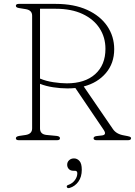

<svg xmlns="http://www.w3.org/2000/svg" viewBox="-20 -720 693 986"><path d="M566.5 -467.5Q566.5 -395 523.8 -344.8Q481 -294.5 410 -276L560 -57Q577.5 -31 617.5 -24.5Q640 -20.5 646.5 -18Q653 -15.5 653 -10Q653 0 637 0H476Q460.5 0 460.5 -10Q460.5 -19.5 477.5 -21.5L504 -24.5Q529.5 -27.5 512.5 -53L367 -268Q347 -266 326 -266Q290.5 -266 253 -271.8Q215.5 -277.5 185.5 -289.5V-60.5Q185.5 -30.5 218.5 -27L271 -22Q288 -20 288 -10Q288 0 273 0H76.5Q61.5 0 61.5 -10Q61.5 -19 78.5 -22L112.5 -27Q145 -32.5 145 -60.5V-639.5Q145 -667.5 112.5 -673L78.5 -678.5Q61.5 -681 61.5 -690Q61.5 -700 76.5 -700H266Q360.5 -700 427.8 -669.2Q495 -638.5 530.8 -585.8Q566.5 -533 566.5 -467.5ZM185.5 -675V-316.5Q216 -303.5 254.5 -297.8Q293 -292 323 -292Q416 -292 468.8 -339.2Q521.5 -386.5 521.5 -469Q521.5 -528.5 491.2 -575Q461 -621.5 404 -648.2Q347 -675 266 -675ZM357 157Q342 157 333.5 148Q325 139 325 126Q325 112 335 102.8Q345 93.5 360 93.5Q376.5 93.5 388.2 106.8Q400 120 400 152Q400 188.5 382.5 212.8Q365 237 338 245Q326.5 248.5 323.5 241Q320 233 331 229.5Q352 222 364.5 205.2Q377 188.5 377 170Q377 157 365 157Z"/></svg>

Font: Fraunces 9pt Soft Thin
Style: Regular
Weight: 100
Version: Version 1.000;[b76b70a41]